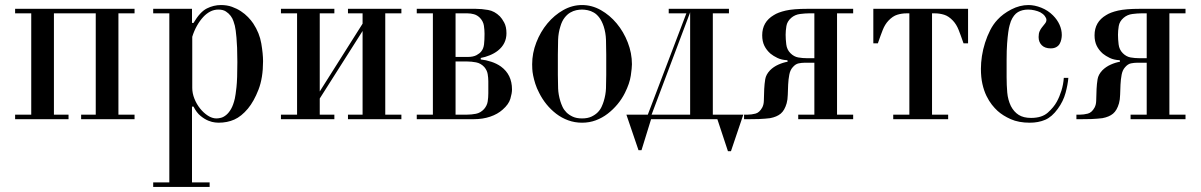

<svg xmlns="http://www.w3.org/2000/svg" viewBox="-20 -473 4765 762"><path d="M194 -420V-18H252V0H40V-18H104V-420H40V-438H514V-420H450V-18H514V0H302V-18H360V-420Z M742 -382H748Q774 -426 801 -439.5Q828 -453 857 -453Q881 -453 900.5 -446Q920 -439 936 -428.5Q952 -418 964.5 -405Q977 -392 985 -380Q1010 -342 1017 -300.5Q1024 -259 1024 -230Q1024 -164 1006 -117.5Q988 -71 964 -42Q938 -11 910 1.5Q882 14 847 14Q845 14 833.5 13Q822 12 807 6Q792 0 776 -13Q760 -26 748 -50H742V251H812V269H588V251H652V-420H588V-438H742ZM743 -327V-124Q743 -103 751.5 -81.5Q760 -60 774 -42.5Q788 -25 805 -14Q822 -3 839 -3Q847 -3 857 -5.5Q867 -8 877.5 -16.5Q888 -25 897 -40.5Q906 -56 912 -82Q915 -95 918.5 -127Q922 -159 922 -227Q922 -260 921 -283.5Q920 -307 918.5 -323.5Q917 -340 915.5 -351.5Q914 -363 912 -371Q910 -378 906.5 -389Q903 -400 895.5 -410Q888 -420 876.5 -427.5Q865 -435 847 -435Q829 -435 814 -427Q799 -419 787 -406Q773 -391 761.5 -370.5Q750 -350 743 -327Z M1095 -420V-438H1307V-420H1249V-110L1419 -379V-420H1361V-438H1573V-420H1509V-18H1573V0H1361V-18H1419V-350L1249 -82V-18H1307V0H1095V-18H1159V-420Z M1634 -438H1868Q1891 -438 1917 -433.5Q1943 -429 1964 -408Q1972 -400 1981 -383.5Q1990 -367 1990 -341Q1990 -299 1956 -272Q1942 -261 1923.5 -253.5Q1905 -246 1888 -243V-237Q1908 -235 1929.5 -228Q1951 -221 1968 -209Q2012 -177 2012 -118Q2012 -103 2005.5 -81Q1999 -59 1975 -38Q1955 -20 1925.5 -10Q1896 0 1861 0H1634V-18H1698V-420H1634ZM1788 -229V-18H1834Q1851 -18 1869 -21.5Q1887 -25 1901 -40Q1913 -54 1915.5 -70Q1918 -86 1918 -103V-150Q1918 -164 1915.5 -179Q1913 -194 1902 -207Q1888 -222 1869.5 -225.5Q1851 -229 1834 -229ZM1788 -420V-247H1836Q1858 -247 1871 -254Q1884 -261 1890 -269Q1899 -280 1901 -297Q1903 -314 1903 -339Q1903 -354 1900.5 -371Q1898 -388 1885 -402Q1874 -413 1861 -416.5Q1848 -420 1836 -420Z M2290 -453Q2329 -453 2364.5 -433Q2400 -413 2427.5 -380Q2455 -347 2471.5 -304.5Q2488 -262 2488 -218Q2488 -204 2483.5 -173Q2479 -142 2460 -104Q2448 -80 2430.5 -59Q2413 -38 2391.5 -21.5Q2370 -5 2344.5 4.5Q2319 14 2290 14Q2261 14 2235 4.5Q2209 -5 2187.5 -21.5Q2166 -38 2149 -59Q2132 -80 2120 -104Q2110 -123 2104.5 -140.5Q2099 -158 2096 -173Q2093 -188 2092.5 -199.5Q2092 -211 2092 -218Q2092 -262 2108.5 -304.5Q2125 -347 2152.5 -380Q2180 -413 2215.5 -433Q2251 -453 2290 -453ZM2194 -256V-176Q2194 -147 2195 -122Q2196 -97 2204 -71Q2207 -61 2212.5 -49Q2218 -37 2228 -27Q2238 -17 2253 -10Q2268 -3 2290 -3Q2312 -3 2327 -10Q2342 -17 2352 -27Q2362 -37 2367.5 -49Q2373 -61 2376 -71Q2384 -97 2385 -122Q2386 -147 2386 -176V-256Q2386 -288 2385 -315.5Q2384 -343 2376 -368Q2369 -389 2359 -402.5Q2349 -416 2337 -423Q2325 -430 2312.5 -432.5Q2300 -435 2290 -435Q2279 -435 2267 -432.5Q2255 -430 2243 -423Q2231 -416 2220.5 -402.5Q2210 -389 2204 -368Q2196 -343 2195 -315.5Q2194 -288 2194 -256Z M2704 -420H2634V-438H2873V-420H2809V-18H2930L2881 127H2869L2827 0H2564L2526 123H2514L2466 -18H2551ZM2566 -18H2719V-424Z M3212 -224H3181H3173Q3162 -224 3149.5 -221.5Q3137 -219 3126 -206Q3116 -195 3112.5 -176.5Q3109 -158 3108 -137.5Q3107 -117 3106.5 -97Q3106 -77 3102 -63Q3094 -35 3078.5 -22Q3063 -9 3036 -4Q3034 -4 3016 -2Q2998 0 2955 0H2933V-18H2948Q2962 -18 2978 -22Q2994 -26 3005 -46Q3011 -57 3011.5 -72.5Q3012 -88 3013 -120Q3014 -140 3017 -158.5Q3020 -177 3036 -194Q3050 -208 3069 -216.5Q3088 -225 3106 -228L3105 -234Q3082 -235 3065.5 -243Q3049 -251 3038 -260Q3022 -274 3013.5 -291.5Q3005 -309 3005 -333Q3005 -386 3051 -413Q3068 -424 3098.5 -431Q3129 -438 3184 -438H3366V-420H3302V-18H3366V0H3148V-18H3212ZM3212 -420H3189Q3176 -420 3155.5 -417.5Q3135 -415 3120 -402Q3104 -388 3101 -369.5Q3098 -351 3098 -335Q3098 -318 3100.5 -297Q3103 -276 3117 -262Q3131 -248 3148 -245Q3165 -242 3183 -242H3212Z M3446 -438H3822V-301H3804Q3793 -333 3784.5 -354.5Q3776 -376 3762 -391Q3745 -409 3727 -414.5Q3709 -420 3691 -420H3679V-18H3743V0H3525V-18H3589V-420H3577Q3559 -420 3541 -414.5Q3523 -409 3506 -391Q3492 -376 3483.5 -354.5Q3475 -333 3464 -301H3446Z M4202 -164H4220Q4218 -138 4209 -104.5Q4200 -71 4178 -41Q4155 -9 4128 2.5Q4101 14 4067 14Q4023 14 3991.5 0Q3960 -14 3939 -33Q3928 -43 3916.5 -57.5Q3905 -72 3895 -92.5Q3885 -113 3879 -139.5Q3873 -166 3873 -200Q3873 -224 3877 -250.5Q3881 -277 3889.5 -303.5Q3898 -330 3910 -353.5Q3922 -377 3939 -395Q3960 -418 3993.5 -435.5Q4027 -453 4062 -453Q4086 -453 4112.5 -442.5Q4139 -432 4159 -412Q4176 -395 4185 -375Q4194 -355 4194 -334Q4194 -326 4192 -316.5Q4190 -307 4185.5 -299Q4181 -291 4172 -286Q4163 -281 4150 -281Q4127 -281 4114.5 -293.5Q4102 -306 4102 -326Q4102 -340 4106 -349Q4110 -358 4115 -364Q4120 -371 4126.5 -378.5Q4133 -386 4133 -394Q4133 -401 4126.5 -409.5Q4120 -418 4109 -424Q4099 -429 4086 -432Q4073 -435 4061 -435Q4037 -435 4020 -425Q4003 -415 3992 -389Q3990 -383 3987 -373Q3984 -363 3981.5 -345Q3979 -327 3977 -300.5Q3975 -274 3975 -235V-167Q3975 -135 3977.5 -106Q3980 -77 3992 -52Q4004 -29 4023 -17Q4042 -5 4072 -5Q4115 -5 4138.5 -26Q4162 -47 4174 -69Q4185 -89 4192.5 -113Q4200 -137 4202 -164Z M4531 -224H4500H4492Q4481 -224 4468.5 -221.5Q4456 -219 4445 -206Q4435 -195 4431.5 -176.5Q4428 -158 4427 -137.5Q4426 -117 4425.5 -97Q4425 -77 4421 -63Q4413 -35 4397.5 -22Q4382 -9 4355 -4Q4353 -4 4335 -2Q4317 0 4274 0H4252V-18H4267Q4281 -18 4297 -22Q4313 -26 4324 -46Q4330 -57 4330.5 -72.5Q4331 -88 4332 -120Q4333 -140 4336 -158.5Q4339 -177 4355 -194Q4369 -208 4388 -216.5Q4407 -225 4425 -228L4424 -234Q4401 -235 4384.5 -243Q4368 -251 4357 -260Q4341 -274 4332.5 -291.5Q4324 -309 4324 -333Q4324 -386 4370 -413Q4387 -424 4417.5 -431Q4448 -438 4503 -438H4685V-420H4621V-18H4685V0H4467V-18H4531ZM4531 -420H4508Q4495 -420 4474.5 -417.5Q4454 -415 4439 -402Q4423 -388 4420 -369.5Q4417 -351 4417 -335Q4417 -318 4419.5 -297Q4422 -276 4436 -262Q4450 -248 4467 -245Q4484 -242 4502 -242H4531Z"/></svg>

Font: EIisabethische
Style: Book
Weight: 400
Designer: Salychow
Version: Version 1.3